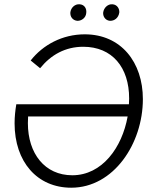

<svg xmlns="http://www.w3.org/2000/svg" viewBox="-20 -868 712 895"><path d="M581 -382H56C51 -352 48 -323 48 -293C48 -114 153 7 312 7C510 7 646 -199 646 -406C646 -577 545 -708 375 -708C271 -708 180 -659 123 -586L167 -550C218 -613 285 -650 368 -650C503 -650 582 -554 582 -409ZM340 -771C359 -770 380 -784 382 -807C385 -830 372 -847 351 -848C330 -850 311 -833 308 -811C306 -790 319 -773 340 -771ZM492 -771C513 -770 532 -784 536 -809C538 -827 526 -847 504 -848C483 -850 464 -832 461 -810C459 -793 470 -773 492 -771ZM110 -294 111 -325H575C549 -180 456 -51 317 -51C189 -51 110 -152 110 -294Z"/></svg>

Font: Fixel Text 20240404 Light
Style: Italic
Weight: 300
Width: 4
Italic angle: -10°
Designer: AlfaBravo + MacPaw
Foundry: Kyrylo Tkachov, Marchela Mozhyna, Serhii Makarenko, Maria Weinstein, Zakhar Kryvoshyya
Version: Version 1.211;Glyphs 3.2 (3225)